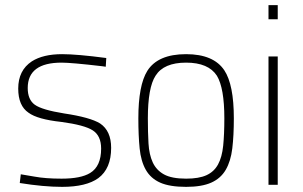

<svg xmlns="http://www.w3.org/2000/svg" viewBox="-20 -720 1182 748"><path d="M222 8Q150 8 57 -7L61 -41L114 -32Q157 -24 220 -24Q295 -24 331 -46Q374 -72 374 -141Q374 -191 341.5 -212Q309 -233 219 -245Q126 -255 91 -281Q51 -308 51 -375Q51 -446 104 -481Q148 -509 222 -509Q280 -509 394 -494L392 -460L378 -462Q258 -476 220 -476Q88 -476 88 -377Q88 -332 115.5 -312Q143 -292 230 -278Q331 -263 370 -239Q413 -210 413 -144Q413 -63 363 -26Q316 8 222 8Z M705 8Q641 8 604 -8.5Q567 -25 548 -58.5Q529 -92 524 -142Q519 -192 519 -259Q519 -388 554 -444Q595 -509 705 -509Q812 -509 854 -446Q891 -390 891 -259Q891 -192 885 -142Q879 -92 859.5 -58.5Q840 -25 803 -8.5Q766 8 705 8ZM705 -24Q755 -24 784.5 -37.5Q814 -51 829.5 -79.5Q845 -108 849.5 -152.5Q854 -197 854 -259Q854 -377 825 -425Q792 -476 705 -476Q618 -476 586 -425Q556 -379 556 -259Q556 -205 558.5 -161.5Q561 -118 575 -87.5Q589 -57 619 -40.5Q649 -24 705 -24Z M1062 0H1026V-500H1062ZM1062 -645H1026V-700H1062Z"/></svg>

Font: Storia Sans Thin
Style: Regular
Weight: 100
Designer: Accademia di Belle Arti di Urbino and others
Foundry: Accademia di Belle Arti di Urbino and others.
Version: Version 60.001;May 25, 2020;FontCreator 12.0.0.2522 64-bit